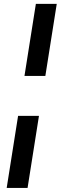

<svg xmlns="http://www.w3.org/2000/svg" viewBox="-20 -740 322 961"><path d="M102.5 -360 159.5 -720.5H264L207 -360ZM13.5 200.5 70.5 -160H175L118 200.5Z"/></svg>

Font: Chivo Medium
Style: Italic
Weight: 500
Italic angle: -8.05°
Designer: Hector Gatti
Foundry: Omnibus-Type
Version: Version 2.002